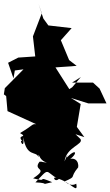

<svg xmlns="http://www.w3.org/2000/svg" viewBox="-33 -907 573 997"><path d="M387 -507 342 -454 327 -444 255 -557 365 -565 326 -595 283 -698 339 -761 218 -775 192 -811 167 -887 184 -838 138 -718 150 -614 62 -608 9 -581 37 -500 44 -541 89 -547 -8 -449 -13 -417 -1 -408 6 -330 155 -262C131 -264 144 -259 71 -216C117 -190 48 -211 85 -172C60 -192 96 -118 88 -194C106 -87 154 -126 167 -91C168 -134 164 -50 243 -62C174 -62 191 -70 172 -67C134 -17 226 -38 139 19C229 43 146 1 238 39C163 56 237 44 151 40C227 -40 198 -19 269 23C234 -3 248 45 273 22C338 43 373 103 363 47C329 66 304 33 303 35C370 5 324 21 373 -38C378 -69 353 -107 295 -63C370 -89 377 -153 314 -89C323 -121 308 -80 302 -69C312 -145 402 -156 385 -185L359 -210L405 -195L366 -248L386 -367L336 -398L426 -370H520L484 -447L450 -478H341Z"/></svg>

Font: Hussar Lance
Style: ExBd
Weight: 700
Foundry: Cannot Into Space Fonts, PlusOne Fonts
Version: Version 2.270